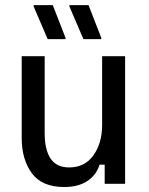

<svg xmlns="http://www.w3.org/2000/svg" viewBox="-20 -720 582 752"><path d="M231.7 12.5Q144.2 12.5 104.6 -41.7Q65 -95.8 65 -179.2V-500H155V-198.3Q155 -133.3 178.3 -98.8Q201.7 -64.2 250.8 -64.2Q312.5 -64.2 346.2 -112.1Q380 -160 380 -230.8V-500H470V0H390V-75H370Q356.7 -33.3 321.2 -10.4Q285.8 12.5 231.7 12.5ZM236.7 -566.7H166.7L111.7 -695V-700H186.7L236.7 -571.7ZM376.7 -566.7H306.7L251.7 -695V-700H326.7L376.7 -571.7Z"/></svg>

Font: Familjen Grotesk Variable
Style: Regular
Weight: 400
Designer: Anders Wikstroem, Jonas Baeckman, Matilda Gysing, Kristian Moeller
Foundry: Familjen STHLM AB
Version: Version 2.000